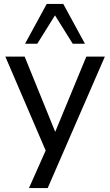

<svg xmlns="http://www.w3.org/2000/svg" viewBox="-20 -774 557 974"><path d="M127 180 220 -29V9L7 -487H105L274 -71H246L418 -487H512L222 180ZM107 -552 217 -754H301L411 -552H349L259 -696L169 -552Z"/></svg>

Font: Nunito Sans 12pt ExtraLight 12pt Medium
Style: Regular
Weight: 500
Version: Version 3.101;gftools[0.9.27]